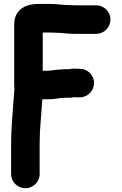

<svg xmlns="http://www.w3.org/2000/svg" viewBox="-20 -752 630 995"><path d="M368 -396.5C357.8 -396.5 350 -395.8 337.8 -393.5H319C304.8 -393.5 277.5 -390.7 264.8 -389.4C254.3 -388.4 240.6 -385.5 232 -385.5H201.5V-583.5H241C249.1 -583.5 256.6 -582.5 264 -582.5C296.6 -582.5 330.5 -576.5 365 -576.5H479C519.3 -576.5 552.5 -611.2 552.5 -651C552.5 -691 519 -724.5 479 -724.5H365C357.7 -724.5 350.3 -725.5 343 -725.5C312.5 -725.5 276.5 -731.5 241 -731.5H177C106.8 -731.5 53.5 -697.8 53.5 -625V-317C53.5 -308.6 53.8 -301.5 54.5 -291.5C54.5 -287.8 54.2 -280.5 53.5 -273L48.5 -210.9C44.4 -145.4 37.5 -80.1 37.5 -9V150C37.5 190.4 71.2 223.5 111.5 223.5C151.8 223.5 185.5 190.4 185.5 150V-9C185.5 -74.4 192.3 -136.8 196.5 -199.1L199.5 -237.5H232C264.2 -237.5 291.7 -245.5 320 -245.5H336C345.5 -245.5 354.7 -246.4 363.7 -248.3C368.5 -247.9 375.7 -247.5 383 -247.5H394C434.3 -247.5 467.5 -282.2 467.5 -322C467.5 -362 434 -395.5 394 -395.5H383C376.2 -395.5 372.5 -396.5 368 -396.5Z"/></svg>

Font: Smoothie
Style: SeBd
Weight: 600
Foundry: Cannot Into Space Fonts
Version: Version 0.8